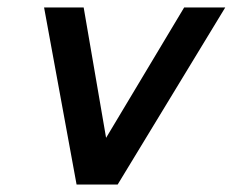

<svg xmlns="http://www.w3.org/2000/svg" viewBox="-20 -494 623 514"><path d="M185 0 98 -474H204L264 -125L473 -474H583L295 0Z"/></svg>

Font: Sometype Mono SemiBold
Style: Italic
Weight: 600
Italic angle: -12°
Designer: Ryoichi Tsunekawa
Foundry: Dharma Type
Version: Version 1.001